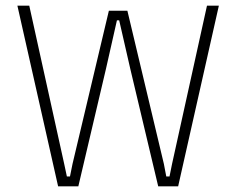

<svg xmlns="http://www.w3.org/2000/svg" viewBox="-20 -659 836 679"><path d="M185.5 0 41.5 -639H83.5L207 -79.5L216.5 -35H227.5L236.5 -79.5L365 -621H430.5L559.5 -79.5L568 -35H579.5L588.5 -79.5L712 -639H754L610 0H539.5L441 -414.5L401.5 -587H393.5L354.5 -414.5L257 0Z"/></svg>

Font: Anek Gurmukhi ExtraLight
Style: Regular
Weight: 250
Designer: Sarang Kulkarni (Gurmukhi), Yesha Goshar (Latin)
Foundry: Ek Type
Version: Version 1.003